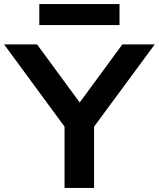

<svg xmlns="http://www.w3.org/2000/svg" viewBox="-30 -923 780 943"><path d="M287 0V-364L312 -267L-10 -705H152L362 -419H361L571 -705H730L407 -267L432 -364V0ZM163 -800V-903H557V-800Z"/></svg>

Font: Nunito Sans 7pt SemiExpanded
Style: Bold
Weight: 700
Width: 6
Designer: Vernon Adams
Foundry: Vernon Adams
Version: Version 3.101;gftools[0.9.27]